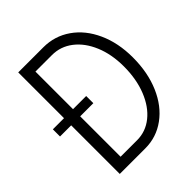

<svg xmlns="http://www.w3.org/2000/svg" viewBox="-201 -842 963 963"><g transform="rotate(-45 281.0 -360.0)"><path d="M88.9 -344.7H9.8V-395.5H88.9V-720.2H267.1Q347.2 -720.2 411.4 -675.5Q475.6 -630.9 512.2 -550.3Q548.8 -469.7 548.8 -366.7Q548.8 -259.8 512.7 -176.3Q476.6 -92.8 412.8 -46.4Q349.1 0 270 0H88.9ZM484.9 -366.7Q484.9 -452.6 456.8 -519.8Q428.7 -586.9 379.9 -624.5Q331.1 -662.1 270 -662.1H152.8V-395.5H246.1V-344.7H152.8V-58.1H270Q331.1 -58.1 379.9 -97.2Q428.7 -136.2 456.8 -206.5Q484.9 -276.9 484.9 -366.7Z"/></g></svg>

Font: Reddit Mono Light
Style: Regular
Weight: 300
Monospace: yes
Designer: Stephen Hutchings
Foundry: Reddit
Version: Version 1.011